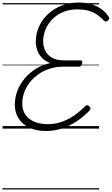

<svg xmlns="http://www.w3.org/2000/svg" viewBox="-20 -1016 883 1517"><path d="M345 19Q267 19 212 -7Q157 -33 127 -80Q97 -127 97 -188Q97 -247 118 -300.5Q139 -354 177 -398.5Q215 -443 266.5 -474Q318 -505 378 -518Q341 -530 315 -555.5Q289 -581 276 -615.5Q263 -650 263 -688Q263 -735 278 -780Q293 -825 322.5 -864Q352 -903 393.5 -932.5Q435 -962 488.5 -979Q542 -996 605 -996Q658 -996 702 -982.5Q746 -969 780 -945Q814 -921 836 -888Q843 -879 843 -870.5Q843 -862 831 -853Q821 -844 813 -846.5Q805 -849 795 -858Q770 -886 739.5 -905Q709 -924 672.5 -933Q636 -942 591 -942Q529 -942 479.5 -921.5Q430 -901 394.5 -865Q359 -829 340 -783.5Q321 -738 321 -690Q321 -648 338.5 -613.5Q356 -579 392.5 -559Q429 -539 486 -539H617Q626 -539 629 -533Q632 -527 629 -514Q625 -500 618 -494.5Q611 -489 603 -489H476Q411 -489 352.5 -466Q294 -443 250 -402.5Q206 -362 181 -309.5Q156 -257 156 -197Q156 -146 180.5 -110Q205 -74 250.5 -54.5Q296 -35 359 -35Q407 -35 455.5 -49.5Q504 -64 553 -95Q602 -126 649 -173Q661 -185 669 -185Q677 -185 687 -175Q697 -165 694.5 -156Q692 -147 679 -134Q622 -78 565.5 -44.5Q509 -11 454 4Q399 19 345 19ZM0 471H763V481H0ZM0 -20H763V0H0ZM0 -505H763V-500H0ZM0 -991H763V-981H0Z"/></svg>

Font: Playwrite IE Guides
Style: Regular
Weight: 400
Designer: Veronika Burian, José Scaglione
Foundry: TypeTogether
Version: Version 1.003